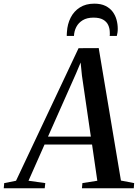

<svg xmlns="http://www.w3.org/2000/svg" viewBox="-90 -1004 738 1024"><path d="M-70 0 -67.5 -27.5 -4.5 -40 329 -747 436.5 -747.5 555 -41 625.5 -27.5 623.5 0H347L349.5 -27.5L429 -40L401 -233H147.5L62 -40L151.5 -27.5L148.5 0ZM166 -275.5H394.5L347 -601L340 -670.5L315.5 -612ZM413 -984.5Q448 -984.5 472 -972.8Q496 -961 510.5 -941.8Q525 -922.5 531.5 -898.8Q538 -875 538 -850.5Q538 -838.5 536.5 -829.5Q535 -820.5 533 -812.5H495Q495.5 -816 495.8 -820.5Q496 -825 495.5 -833.5Q495 -853.5 486.8 -871Q478.5 -888.5 459.8 -899.2Q441 -910 408.5 -910Q374 -910 351.2 -896.2Q328.5 -882.5 317 -860.2Q305.5 -838 304.5 -812.5H266Q266 -818 266.2 -822.5Q266.5 -827 267 -834Q269.5 -875.5 286.8 -909.8Q304 -944 335.8 -964.2Q367.5 -984.5 413 -984.5Z"/></svg>

Font: Merriweather 96pt Medium
Style: Italic
Weight: 500
Italic angle: -7.8°
Version: Version 2.101